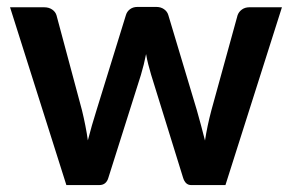

<svg xmlns="http://www.w3.org/2000/svg" viewBox="-20 -534 842 554"><path d="M793.5 -513 630.5 0H531.5Q514.5 0 508 -22L416 -318.5Q411.5 -333.5 407.8 -348.2Q404 -363 401.5 -378Q398.5 -363 394.8 -347.8Q391 -332.5 386.5 -317.5L293 -22Q287 0 266.5 0H171.5L9 -513H107.5Q121 -513 130.5 -506.5Q140 -500 143 -490L216.5 -216Q222 -193.5 226.2 -172Q230.5 -150.5 233.5 -129Q239 -150.5 245.2 -172Q251.5 -193.5 258.5 -216L343.5 -491Q346.5 -501 355.2 -507.5Q364 -514 376.5 -514H431Q444 -514 453.2 -507.5Q462.5 -501 465.5 -491L548 -216Q554.5 -193.5 560.2 -171.8Q566 -150 571.5 -128.5Q578 -171 590 -216L665.5 -490Q669 -500 678 -506.5Q687 -513 699.5 -513Z"/></svg>

Font: Lato 2
Style: Bold
Weight: 700
Designer: Lukasz Dziedzic with Adam Twardoch and Botio Nikoltchev
Foundry: tyPoland Lukasz Dziedzic
Version: Version 2.015; 2015-08-06; http://www.latofonts.com/